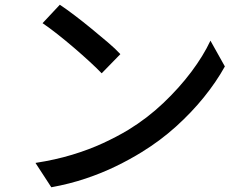

<svg xmlns="http://www.w3.org/2000/svg" viewBox="-20 -765 1040 812"><path d="M233 -745Q260 -727 295 -700.5Q330 -674 366.5 -644Q403 -614 436 -586Q469 -558 489 -536L410 -455Q391 -475 360 -503.5Q329 -532 293.5 -562.5Q258 -593 223 -620.5Q188 -648 160 -667ZM130 -76Q214 -89 285 -110.5Q356 -132 415.5 -159.5Q475 -187 523 -216Q603 -265 670.5 -329Q738 -393 789 -461Q840 -529 870 -593L931 -484Q895 -419 842.5 -354Q790 -289 724 -229.5Q658 -170 580 -122Q530 -91 470.5 -62Q411 -33 342.5 -10Q274 13 197 27Z"/></svg>

Font: Noto Sans JP Thin Medium
Style: Regular
Weight: 500
Version: Version 2.004-H2;hotconv 1.0.118;makeotfexe 2.5.65603